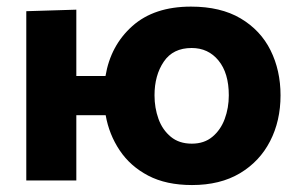

<svg xmlns="http://www.w3.org/2000/svg" viewBox="-20 -532 882 566"><path d="M57.5 0V-499L205 -503.5V-308H291Q306 -398 370.2 -455.2Q434.5 -512.5 543 -512.5Q630.5 -512.5 689.2 -477.8Q748 -443 777.5 -383.8Q807 -324.5 807 -251Q807 -175.5 776.2 -115.8Q745.5 -56 687.2 -21.2Q629 13.5 546 13.5Q470 13.5 417 -14.2Q364 -42 332.8 -88.8Q301.5 -135.5 291.5 -192.5H205V0ZM545.5 -108.5Q582 -108.5 606.2 -128.8Q630.5 -149 642.5 -181.5Q654.5 -214 654.5 -251Q654.5 -316.5 624.2 -353.5Q594 -390.5 545 -390.5Q490 -390.5 462.8 -350.2Q435.5 -310 435.5 -251Q435.5 -214 447.2 -181.5Q459 -149 483.5 -128.8Q508 -108.5 545.5 -108.5Z"/></svg>

Font: Commissioner
Style: Bold
Weight: 700
Designer: Kostas Bartsokas
Foundry: Kostas Bartsokas
Version: Version 1.000; ttfautohint (v1.8.3)